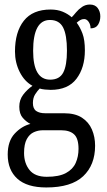

<svg xmlns="http://www.w3.org/2000/svg" viewBox="-20 -588 470 846"><path d="M184 238Q99 238 56.5 199.5Q14 161 14 93Q14 34 44.5 1Q75 -32 114 -42Q96 -51 80.5 -68.5Q65 -86 65 -118Q65 -148 82 -170.5Q99 -193 123 -210Q88 -229 67 -270.5Q46 -312 46 -361Q46 -447 85 -496.5Q124 -546 203 -546Q233 -546 256 -536.5Q279 -527 296 -512Q304 -520 315 -533.5Q326 -547 341.5 -557.5Q357 -568 376 -568Q399 -568 410.5 -552.5Q422 -537 422 -516Q422 -495 412 -479Q402 -463 379 -463Q379 -480 370.5 -492Q362 -504 351 -504Q341 -504 333.5 -499.5Q326 -495 318 -488Q333 -468 343.5 -440Q354 -412 354 -366Q354 -290 317 -241Q280 -192 203 -192Q193 -192 178 -193.5Q163 -195 155 -198Q145 -188 135 -172.5Q125 -157 125 -134Q125 -109 139.5 -99Q154 -89 179 -89H262Q311 -89 341 -69.5Q371 -50 385 -17.5Q399 15 399 54Q399 139 346.5 188.5Q294 238 184 238ZM201 -237Q242 -237 258.5 -268Q275 -299 275 -365Q275 -434 258 -467Q241 -500 200 -500Q126 -500 126 -364Q126 -237 201 -237ZM186 191Q240 191 270.5 174.5Q301 158 313.5 130Q326 102 326 68Q326 22 306.5 4Q287 -14 250 -14H168Q148 -14 129 -5.5Q110 3 98 25Q86 47 86 86Q86 131 110 161Q134 191 186 191Z"/></svg>

Font: Noto Serif Thai ExtraCondensed
Style: Regular
Weight: 400
Width: 2
Designer: Monotype Design Team
Foundry: Monotype Imaging Inc.
Version: Version 2.002; ttfautohint (v1.8.4.7-5d5b)